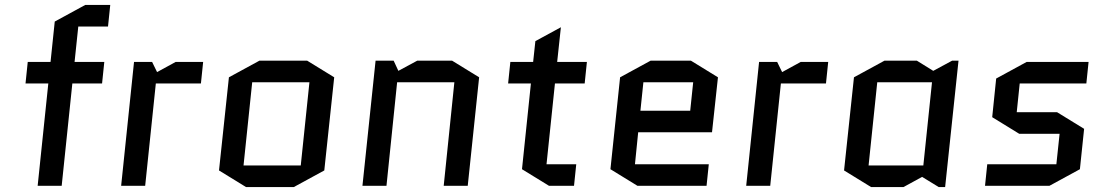

<svg xmlns="http://www.w3.org/2000/svg" viewBox="-20 -750 4452 775"><path d="M83 -413 92 -500H184L201 -663L324 -730H425L416 -643H296L281 -500H401L392 -413H272L229 0H132L175 -413Z M791 -413H609L566 0H469L521 -500H594L614 -459L689 -500H800Z M1289 -62 1166 5H973L864 -62L904 -438L1027 -505H1220L1329 -438ZM998 -418 963 -82H1194L1229 -418Z M1914 -438 1868 0H1771L1814 -418H1583L1540 0H1443L1496 -505H1569L1588 -464L1664 -505H1805Z M2031 -413 2040 -500H2132L2141 -584L2244 -640L2229 -500H2349L2340 -413H2220L2186 -87H2306L2297 0H2196L2087 -67L2123 -413Z M2841 -87 2832 0H2553L2444 -67L2483 -438L2606 -505H2769L2878 -438L2854 -216H2556L2543 -87ZM2577 -418 2565 -303H2766L2778 -418Z M3314 -413H3132L3089 0H2992L3044 -500H3117L3137 -459L3212 -500H3323Z M3521 -418 3486 -82H3707L3742 -418ZM3849 -505 3795 5H3769L3702 -36L3627 5H3496L3387 -62L3427 -438L3550 -505H3681L3747 -464L3823 -505Z M4356 -230 4339 -67 4216 0H3956L3965 -87H4244L4257 -210H4094L3985 -277L4001 -433L4124 -500H4374L4365 -413H4096L4084 -297H4247Z"/></svg>

Font: Quantico
Style: Italic
Weight: 400
Italic angle: -12°
Designer: Matt Desmond
Foundry: MADtype
Version: Version 2.002